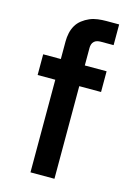

<svg xmlns="http://www.w3.org/2000/svg" viewBox="-114 -793 583 851"><g transform="rotate(15 178.0 -367.5)"><path d="M114 0V-425H33V-520H114V-601Q114 -620 118 -639Q122 -658 131.5 -674.5Q141 -691 156.5 -703Q172 -715 189.5 -722.5Q207 -730 226.5 -732.5Q246 -735 265 -735H324V-640H265Q257 -640 249 -638Q241 -636 235 -630.5Q229 -625 226.5 -617Q224 -609 224 -601V-520H324V-425H224V0Z"/></g></svg>

Font: Iosevka QP
Style: Bold
Weight: 700
Designer: Belleve Invis
Foundry: Belleve Invis
Version: Version 20.0.0; ttfautohint (v1.8.4)